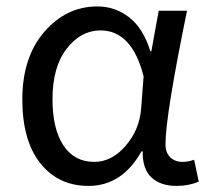

<svg xmlns="http://www.w3.org/2000/svg" viewBox="-20 -577 665 609"><path d="M260.7 12.7Q165 12.7 107.9 -59.1Q50.8 -130.9 50.8 -261.7Q50.8 -395.5 120.6 -476.1Q190.4 -556.6 289.1 -556.6Q344.7 -556.6 389.6 -522Q434.6 -487.3 457 -414.1H460L483.4 -543H573.2Q504.9 -210 504.9 -119.1Q504.9 -92.8 520 -78.1Q535.2 -63.5 558.6 -63.5Q577.1 -63.5 595.7 -70.3L610.4 -1Q579.1 12.7 540 12.7Q489.3 12.7 460.4 -14.2Q431.6 -41 432.6 -96.7H428.7Q367.2 12.7 260.7 12.7ZM279.3 -63.5Q334 -63.5 377.9 -113.8Q421.9 -164.1 427.7 -232.4L435.5 -335Q398.4 -480.5 298.8 -480.5Q236.3 -480.5 191.4 -422.4Q146.5 -364.3 146.5 -262.7Q146.5 -168 181.2 -115.7Q215.8 -63.5 279.3 -63.5Z"/></svg>

Font: Nasu
Style: Regular
Weight: 400
Designer: Ryoko NISHIZUKA (kana &amp; ideographs); Paul D. Hunt (Latin, Greek &amp; Cyrillic); Wenlong ZHANG (bopomofo); Sandoll C
Version: Version 2014.1215